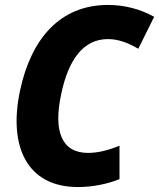

<svg xmlns="http://www.w3.org/2000/svg" viewBox="-20 -746 643 776"><path d="M295 10C358 10 419 -4 463 -22V-157C419 -139 376 -128 336 -128C230 -128 195 -214 227 -364C256 -505 317 -588 416 -588C457 -588 496 -574 539 -549L603 -678C546 -710 482 -726 416 -726C224 -726 106 -591 61 -380C13 -154 89 10 295 10Z"/></svg>

Font: Noto Sans SemiCondensed ExtraBold
Style: Italic
Weight: 800
Width: 4
Italic angle: -12°
Designer: Monotype Design Team
Foundry: Monotype Imaging Inc.
Version: Version 2.013